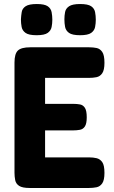

<svg xmlns="http://www.w3.org/2000/svg" viewBox="-20 -925 567 954"><path d="M127 9Q91 9 75 -1.5Q59 -12 55.5 -30Q52 -48 52 -67V-614Q52 -658 69 -674Q86 -690 130 -690H423Q443 -690 460 -686.5Q477 -683 488 -667Q499 -651 499 -613Q499 -577 488 -561Q477 -545 459.5 -541.5Q442 -538 422 -538H204V-409H343Q363 -409 378 -406Q393 -403 402 -389Q411 -375 411 -342Q411 -311 402 -297Q393 -283 377 -280Q361 -277 341 -277H204V-143H423Q443 -143 460 -139Q477 -135 488 -119.5Q499 -104 499 -66Q499 -30 488 -14Q477 2 459.5 5.5Q442 9 422 9ZM378 -750Q339 -750 323 -761.5Q307 -773 303.5 -791Q300 -809 300 -829Q300 -848 303.5 -865.5Q307 -883 323.5 -894Q340 -905 378 -905Q417 -905 433 -894Q449 -883 452.5 -864.5Q456 -846 456 -827Q456 -809 452.5 -791Q449 -773 433 -761.5Q417 -750 378 -750ZM162 -750Q123 -750 107 -761.5Q91 -773 87.5 -791Q84 -809 84 -829Q85 -848 88 -865.5Q91 -883 107.5 -894Q124 -905 163 -905Q201 -905 217 -894Q233 -883 236.5 -864.5Q240 -846 240 -827Q240 -809 236.5 -791Q233 -773 217 -761.5Q201 -750 162 -750Z"/></svg>

Font: Fredoka SemiCondensed SemiBold
Style: Regular
Weight: 600
Width: 4
Designer: Ben Nathan
Foundry: Milena B. Brandão, Ben Nathan
Version: Version 2.001